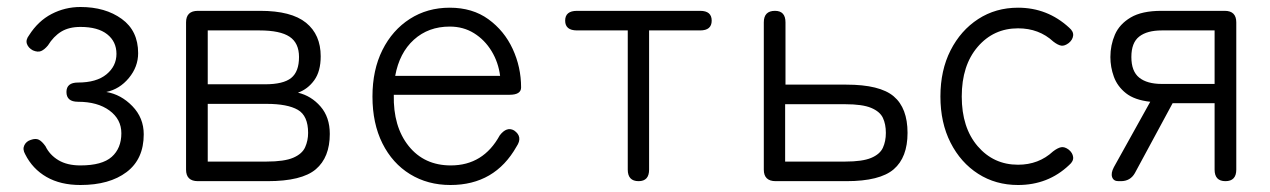

<svg xmlns="http://www.w3.org/2000/svg" viewBox="-20 -518 3630 549"><path d="M210 11Q153 11 113 -12Q73 -35 52 -77Q44 -91 49.5 -102.5Q55 -114 68 -118Q82 -123 91 -118.5Q100 -114 110 -100Q122 -75 147 -60Q172 -45 210 -45Q272 -45 299.5 -69.5Q327 -94 327 -137Q327 -177 293 -202Q259 -227 203 -227Q170 -227 170 -255Q170 -282 203 -282Q256 -282 284.5 -305.5Q313 -329 313 -364Q313 -399 286.5 -420Q260 -441 210 -441Q177 -441 155 -427.5Q133 -414 117 -388Q107 -376 97.5 -372Q88 -368 74 -374Q61 -381 57 -392.5Q53 -404 63 -417Q89 -458 127.5 -478Q166 -498 210 -498Q281 -498 328 -464Q375 -430 375 -366Q375 -327 348.5 -295Q322 -263 284 -255Q326 -248 358.5 -214.5Q391 -181 391 -134Q391 -63 342 -26Q293 11 210 11Z M546 0Q512 0 512 -33V-454Q512 -487 546 -487H724Q813 -487 855 -453Q897 -419 897 -357Q897 -314 878.5 -288.5Q860 -263 832 -253Q870 -244 896.5 -213.5Q923 -183 923 -135Q923 -68 883 -34Q843 0 745 0ZM574 -56H742Q793 -56 818.5 -67Q844 -78 852.5 -97Q861 -116 861 -138Q861 -187 831.5 -204Q802 -221 742 -221H574ZM574 -277H738Q790 -277 812.5 -295Q835 -313 835 -355Q835 -395 808 -413Q781 -431 722 -431H574Z M1268 11Q1203 11 1152.5 -20Q1102 -51 1073.5 -108Q1045 -165 1045 -242Q1045 -318 1073.5 -375Q1102 -432 1152 -464Q1202 -496 1266 -496Q1331 -496 1376.5 -463Q1422 -430 1446 -378Q1470 -326 1470 -268Q1470 -247 1437 -247H1106Q1104 -156 1148.5 -100.5Q1193 -45 1269 -45Q1362 -45 1409 -131Q1429 -157 1450 -145Q1476 -127 1457 -99Q1395 11 1268 11ZM1110 -301H1410Q1405 -340 1385.5 -372Q1366 -404 1335.5 -423Q1305 -442 1266 -442Q1205 -442 1163.5 -404.5Q1122 -367 1110 -301Z M1806 0Q1775 0 1775 -33V-431H1630Q1596 -431 1596 -459Q1596 -487 1630 -487H1982Q2015 -487 2015 -459Q2015 -431 1982 -431H1836V-33Q1836 0 1806 0Z M2198 0Q2164 0 2164 -33V-454Q2164 -487 2196 -487Q2226 -487 2226 -454V-276H2400Q2496 -276 2535.5 -242.5Q2575 -209 2575 -138Q2575 -68 2535.5 -34Q2496 0 2400 0ZM2225 -56H2397Q2446 -56 2471 -66.5Q2496 -77 2504.5 -95.5Q2513 -114 2513 -138Q2513 -163 2504.5 -181Q2496 -199 2471 -209.5Q2446 -220 2397 -220H2225Z M2891 11Q2827 11 2777 -21Q2727 -53 2698 -110Q2669 -167 2669 -242Q2669 -317 2698 -374Q2727 -431 2777 -463.5Q2827 -496 2891 -496Q2975 -496 3037 -439Q3050 -428 3048.5 -416Q3047 -404 3036 -395Q3024 -386 3014.5 -387.5Q3005 -389 2992 -399Q2951 -437 2891 -437Q2821 -437 2775.5 -384Q2730 -331 2730 -242Q2730 -153 2775.5 -100Q2821 -47 2891 -47Q2950 -47 2991 -85Q3004 -95 3014 -97Q3024 -99 3036 -90Q3047 -81 3048.5 -69Q3050 -57 3037 -46Q2977 11 2891 11Z M3178 0Q3164 0 3160 -11.5Q3156 -23 3165 -40L3269 -227Q3224 -232 3199.5 -251.5Q3175 -271 3165 -298.5Q3155 -326 3155 -355Q3155 -389 3168 -419Q3181 -449 3213 -468Q3245 -487 3301 -487H3482Q3515 -487 3515 -454V-33Q3515 0 3484 0Q3453 0 3453 -33V-223H3333L3225 -23Q3212 0 3185 0ZM3302 -278H3453V-431H3302Q3260 -431 3237.5 -413.5Q3215 -396 3215 -355Q3215 -314 3237.5 -296Q3260 -278 3302 -278Z"/></svg>

Font: Shin Retro Maru Gothic Regular
Style: Regular
Weight: 400
Designer: Iose
Foundry: Typographish
Version: Version 1.002